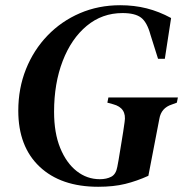

<svg xmlns="http://www.w3.org/2000/svg" viewBox="-20 -699 701 735"><path d="M356 16Q213 16 131.5 -61Q50 -138 50 -275Q50 -361 79.5 -434.5Q109 -508 162 -563Q215 -618 286 -648.5Q357 -679 440 -679Q494 -679 541.5 -667Q589 -655 635 -630L611 -474H585L556 -566Q543 -614 520 -631.5Q497 -649 449 -649Q371 -649 312 -600Q253 -551 220 -465.5Q187 -380 187 -271Q187 -190 210.5 -132.5Q234 -75 273.5 -44Q313 -13 362 -13Q388 -13 406 -22.5Q424 -32 429 -60L434 -87Q439 -119 445.5 -157Q452 -195 457 -232Q466 -286 413 -300L391 -306L395 -326H661L657 -306L638 -299Q597 -286 590 -244L548 -26Q504 -6 459.5 5Q415 16 356 16Z"/></svg>

Font: DeepMind Serif Text
Style: Italic
Weight: 400
Italic angle: -12°
Designer: Frank Grießhammer / Modifications: Colophon Foundry
Foundry: Colophon Foundry
Version: Version 5.003; ttfautohint (v1.8.2)